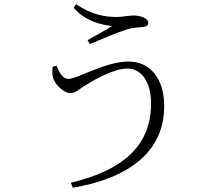

<svg xmlns="http://www.w3.org/2000/svg" viewBox="-20 -825 1040 905"><path d="M246 -515 228 -510C226 -482 225 -467 235 -446C246 -422 282 -386 312 -386C336 -386 352 -404 373 -417C411 -441 512 -502 580 -502C643 -502 692 -445 692 -336C692 -138 558 -21 314 36L323 60C583 16 754 -107 754 -325C754 -455 687 -535 586 -535C478 -535 343 -453 303 -453C280 -453 264 -473 246 -515ZM327 -788C393 -714 478 -707 508 -702C479 -683 435 -660 393 -636L403 -617C451 -637 532 -672 580 -687C608 -695 633 -696 648 -697C667 -698 679 -704 679 -716C679 -740 641 -752 608 -752C591 -752 555 -745 531 -745C473 -745 413 -755 339 -805Z"/></svg>

Font: Noto Serif HK Light
Style: Regular
Weight: 300
Designer: Ryoko NISHIZUKA 西塚涼子 (kana & ideographs); Frank Grießhammer (Latin, Greek & Cyrillic); Wenlong ZHANG 张文龙 (bopomofo); San
Foundry: Adobe
Version: Version 2.001;hotconv 1.1.0;makeotfexe 2.6.0